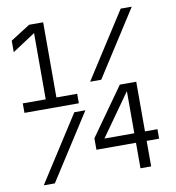

<svg xmlns="http://www.w3.org/2000/svg" viewBox="-87 -878 875 956"><g transform="rotate(-10 350.0 -400.0)"><path d="M643 -800 430 -468H374L587 -800ZM25 -372V-420H141V-755L25 -679V-737L124 -800H195V-420H300V-372ZM600 -428V-177H663V-129H600V0H546V-129H346V-187L517 -428ZM546 -177V-390L395 -177ZM326 -332 113 0H57L270 -332Z"/></g></svg>

Font: Martian Mono ExtraLight
Style: Regular
Weight: 200
Monospace: yes
Designer: Roman Shamin
Foundry: Evil Martians
Version: Version 1.000; ttfautohint (v1.8.4.7-5d5b)